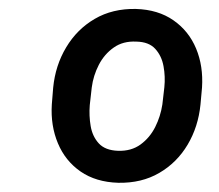

<svg xmlns="http://www.w3.org/2000/svg" viewBox="-20 -741 485 425"><path d="M94.7 -509.8 97.7 -546.9Q102.5 -596.2 126.5 -636.2Q150.4 -676.3 189.7 -699.2Q229 -722.2 280.8 -721.2Q330.1 -719.7 364 -696Q397.9 -672.4 414.1 -633.5Q430.2 -594.7 427.2 -547.4L423.8 -509.8Q418.9 -460.4 395.3 -420.7Q371.6 -380.9 332.5 -358.2Q293.5 -335.4 241.7 -336.4Q192.4 -337.9 158.4 -361.3Q124.5 -384.8 108.2 -423.8Q91.8 -462.9 94.7 -509.8ZM183.1 -547.4 178.7 -508.3Q176.8 -484.9 180.7 -461.9Q184.6 -439 198.7 -423.6Q212.9 -408.2 241.2 -407.2Q270.5 -406.2 291 -421.1Q311.5 -436 323.5 -459.7Q335.4 -483.4 339.4 -509.8L343.8 -547.9Q346.2 -571.3 342 -594.2Q337.9 -617.2 323.7 -632.8Q309.6 -648.4 281.7 -648.9Q252.4 -650.4 231.7 -635.7Q210.9 -621.1 198.7 -597.4Q186.5 -573.7 183.1 -547.4Z"/></svg>

Font: Roboto Black
Style: Italic
Weight: 900
Italic angle: -12°
Designer: Christian Robertson
Foundry: Google
Version: Version 3.0; 2020